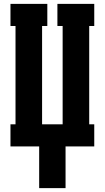

<svg xmlns="http://www.w3.org/2000/svg" viewBox="-20 -755 540 990"><path d="M182 215V0H34V-114H60V-621H34V-735H224V-621H197V-114H303V-621H276V-735H466V-621H440V-114H466V0H318V215Z"/></svg>

Font: Iosevka Curly Slab Heavy
Style: Regular
Weight: 900
Monospace: yes
Designer: Belleve Invis
Foundry: Belleve Invis
Version: Version 22.1.2; ttfautohint (v1.8.4)